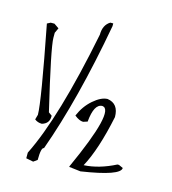

<svg xmlns="http://www.w3.org/2000/svg" viewBox="-108 -817 804 899"><g transform="rotate(15 294.0 -368.0)"><path d="M46.4 -656.6H64.6L88.2 -640.3L76.8 -615.8V-591.8Q76.8 -543.7 146.8 -248.9L163.3 -236.9V-232.8Q163.3 -198.7 128.7 -188.5Q108 -188.5 93.3 -200.4L100 -224.4Q100 -287.7 30 -648.1ZM315.9 -729H330.1V-715.8Q262.2 -341.8 168 -81.1Q153.8 -81.1 153.8 -20L135.3 -6.8L100.1 -13.7V-41Q198.2 -236.8 283.2 -662.1Q283.2 -709 315.9 -729ZM396 -380.4Q451.3 -372.4 451.3 -307.3Q416.6 -141.2 367.9 -51.9Q441.2 -55.7 520.1 -96H527.6L548.2 -86.6Q548.2 -48.7 360.9 -20.1L305.1 -26.7V-29.5Q444.2 -335.4 381.5 -342.4Q341.3 -342.4 333.3 -254L312.7 -247.4Q294.1 -247.4 270.5 -266.6Q291.1 -315.3 328 -347.3Q364.9 -379.4 396 -380.4Z"/></g></svg>

Font: Loved by the King
Style: Regular
Weight: 400
Designer: Kimberly Geswein
Foundry: Kimberly Geswein
Version: Version 1.002 2006